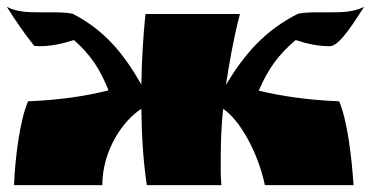

<svg xmlns="http://www.w3.org/2000/svg" viewBox="-20 -541 1089 561"><path d="M640 -293C651 -361 662 -428 681 -500H405C398 -431 394 -362 393 -294C342 -383 287 -452 192 -501C171 -505 149 -505 128 -505H96C61 -505 29 -506 0 -521C25 -481 52 -442 80 -407C85 -407 90 -406 95 -406C130 -406 161 -413 196 -424C245 -381 273 -338 297 -277C229 -260 157 -249 62 -245C38 -190 24 -79 21 0H279C279 -105 343 -192 393 -223C394 -147 398 -73 409 0H627C624 -27 625 -54 625 -82C625 -129 627 -175 632 -223C679 -192 733 -99 754 0H1013C1008 -79 995 -189 971 -245C876 -249 804 -260 736 -276C763 -339 793 -381 844 -424C877 -413 909 -406 944 -406C974 -406 1020 -486 1044 -521C1013 -506 982 -505 947 -505H915C894 -505 872 -505 851 -501C754 -452 695 -384 640 -293Z"/></svg>

Font: Ruslan Display
Style: Regular
Weight: 400
Designer: Denis Masharov, Vladimir Rabdu
Foundry: Denis Masharov, Vladimir Rabdu
Version: Version 1.001